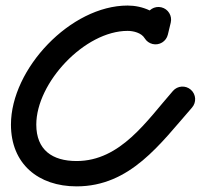

<svg xmlns="http://www.w3.org/2000/svg" viewBox="-20 -617 713 682"><path d="M553.2 -591C529 -596.8 504.7 -581.9 498.9 -557.7C495.5 -543.5 492.1 -529.2 488.7 -515C482.9 -490.8 497.8 -466.5 521.9 -460.7C546.1 -454.9 570.4 -469.8 576.2 -493.9C576.2 -493.9 576.2 -493.9 576.2 -493.9C579.6 -508.2 583 -522.4 586.5 -536.7C592.3 -560.9 577.4 -585.2 553.2 -591ZM570.9 -527.8C570.9 -527.8 570.9 -527.8 570.9 -527.8C542.6 -574.6 486.2 -597.3 433.3 -597.3C231 -597.3 18.9 -372.7 18.9 -174.4C18.9 -34.6 116.3 45 252 45C442.9 45 549.2 -106.2 662 -234.8C678.4 -253.5 676.6 -281.9 657.9 -298.3C639.2 -314.7 610.7 -312.8 594.4 -294.1C594.4 -294.1 594.4 -294.1 594.4 -294.1C501.7 -188.5 408.3 -45 252 -45C165.8 -45 108.9 -84.4 108.9 -174.4C108.9 -323.3 280.8 -507.3 433.3 -507.3C453.9 -507.3 482.3 -500.4 493.9 -481.1C506.8 -459.9 534.5 -453.1 555.7 -466C577 -478.8 583.8 -506.5 570.9 -527.8Z"/></svg>

Font: FRB American Cursive Guidelines Black
Style: Bold Italic
Weight: 900
Italic angle: -25°
Version: Version 2.0;Modular Font Editor K font №1